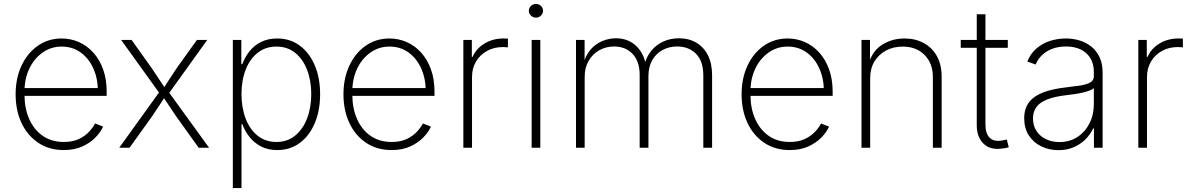

<svg xmlns="http://www.w3.org/2000/svg" viewBox="-20 -748 6035 972"><path d="M302.7 11.7Q229 11.7 174.1 -24.9Q119.1 -61.5 89.1 -125.2Q59.1 -189 59.1 -270.5Q59.1 -352.1 89.1 -416Q119.1 -480 171.9 -516.6Q224.6 -553.2 292 -553.2Q338.4 -553.2 379.6 -534.9Q420.9 -516.6 452.4 -481.7Q483.9 -446.8 502 -397Q520 -347.2 520 -283.2V-262.7H86.9V-302.2H496.1L475.6 -286.6Q475.6 -350.1 452.6 -401.4Q429.7 -452.6 388.4 -482.4Q347.2 -512.2 292 -512.2Q238.3 -512.2 195.6 -481.9Q152.8 -451.7 128.4 -400.4Q104 -349.1 104 -286.1V-268.1Q104 -199.7 127.7 -145.8Q151.4 -91.8 196 -60.5Q240.7 -29.3 302.7 -29.3Q347.7 -29.3 379.2 -44.2Q410.6 -59.1 430.9 -81.1Q451.2 -103 461.4 -123L502 -106.9Q489.7 -79.6 463.4 -52.2Q437 -24.9 397 -6.6Q356.9 11.7 302.7 11.7Z M583.5 0 796.9 -296.4V-262.7L593.3 -545.9H646L745.1 -407.2Q766.1 -376.5 784.9 -347.7Q803.7 -318.8 823.2 -290.5H800.8Q819.8 -318.8 838.1 -347.7Q856.4 -376.5 877.4 -407.2L977.1 -545.9H1029.3L825.2 -261.7V-294.4L1038.6 0H985.8L870.6 -160.6Q851.1 -189.5 834 -215.8Q816.9 -242.2 799.3 -267.6H821.8Q804.2 -242.2 787.6 -215.8Q771 -189.5 751 -160.6L635.7 0Z M1158.7 204.1V-545.9H1201.7V-423.8H1207Q1219.7 -459 1243.2 -488.5Q1266.6 -518.1 1301.8 -535.6Q1336.9 -553.2 1383.3 -553.2Q1448.7 -553.2 1497.6 -517.1Q1546.4 -481 1573.5 -417.2Q1600.6 -353.5 1600.6 -271.5Q1600.6 -189 1573.7 -125Q1546.9 -61 1498 -24.7Q1449.2 11.7 1383.8 11.7Q1336.9 11.7 1302 -6.3Q1267.1 -24.4 1243.4 -54.2Q1219.7 -84 1207 -119.1H1202.6V204.1ZM1379.4 -29.3Q1434.6 -29.3 1474.1 -61.5Q1513.7 -93.8 1534.7 -148.7Q1555.7 -203.6 1555.7 -272Q1555.7 -339.8 1534.7 -394.3Q1513.7 -448.7 1474.4 -480.5Q1435.1 -512.2 1379.4 -512.2Q1324.2 -512.2 1284.7 -481Q1245.1 -449.7 1223.9 -395.5Q1202.6 -341.3 1202.6 -272Q1202.6 -202.6 1223.6 -147.7Q1244.6 -92.8 1284.4 -61Q1324.2 -29.3 1379.4 -29.3Z M1962.4 11.7Q1888.7 11.7 1833.7 -24.9Q1778.8 -61.5 1748.8 -125.2Q1718.8 -189 1718.8 -270.5Q1718.8 -352.1 1748.8 -416Q1778.8 -480 1831.5 -516.6Q1884.3 -553.2 1951.7 -553.2Q1998 -553.2 2039.3 -534.9Q2080.6 -516.6 2112.1 -481.7Q2143.6 -446.8 2161.6 -397Q2179.7 -347.2 2179.7 -283.2V-262.7H1746.6V-302.2H2155.8L2135.3 -286.6Q2135.3 -350.1 2112.3 -401.4Q2089.4 -452.6 2048.1 -482.4Q2006.8 -512.2 1951.7 -512.2Q1897.9 -512.2 1855.2 -481.9Q1812.5 -451.7 1788.1 -400.4Q1763.7 -349.1 1763.7 -286.1V-268.1Q1763.7 -199.7 1787.4 -145.8Q1811 -91.8 1855.7 -60.5Q1900.4 -29.3 1962.4 -29.3Q2007.3 -29.3 2038.8 -44.2Q2070.3 -59.1 2090.6 -81.1Q2110.8 -103 2121.1 -123L2161.6 -106.9Q2149.4 -79.6 2123 -52.2Q2096.7 -24.9 2056.6 -6.6Q2016.6 11.7 1962.4 11.7Z M2325.7 0V-545.9H2368.7V-460H2372.6Q2390.6 -502 2432.9 -527.6Q2475.1 -553.2 2528.8 -553.2Q2534.7 -553.2 2540.3 -553Q2545.9 -552.7 2551.3 -552.7V-508.3Q2548.3 -508.3 2541.5 -509Q2534.7 -509.8 2525.9 -509.8Q2481 -509.8 2445.6 -490.2Q2410.2 -470.7 2389.9 -436.5Q2369.6 -402.3 2369.6 -357.9V0Z M2671.4 0V-545.9H2715.3V0ZM2693.4 -658.7Q2678.7 -658.7 2668 -668.9Q2657.2 -679.2 2657.2 -693.4Q2657.2 -708 2668 -718Q2678.7 -728 2693.4 -728Q2708 -728 2718.5 -718Q2729 -708 2729 -693.4Q2729 -679.2 2718.5 -668.9Q2708 -658.7 2693.4 -658.7Z M2896 0V-545.9H2939.5V-419.4H2932.1Q2943.4 -466.3 2969 -496.1Q2994.6 -525.9 3028.6 -540Q3062.5 -554.2 3098.6 -554.2Q3158.7 -554.2 3199.5 -516.6Q3240.2 -479 3251 -413.6H3241.2Q3250.5 -458 3275.9 -489.5Q3301.3 -521 3337.6 -537.6Q3374 -554.2 3417 -554.2Q3466.8 -554.2 3504.6 -532.2Q3542.5 -510.3 3563.7 -468.5Q3585 -426.8 3585 -366.7V0H3540.5V-366.2Q3540.5 -438.5 3503.7 -475.6Q3466.8 -512.7 3408.2 -512.7Q3366.7 -512.7 3333.7 -494.6Q3300.8 -476.6 3281.7 -443.1Q3262.7 -409.7 3262.7 -362.8V0H3218.3V-369.1Q3218.3 -437 3182.6 -474.9Q3147 -512.7 3088.9 -512.7Q3047.9 -512.7 3013.9 -493.7Q2980 -474.6 2960 -439.9Q2939.9 -405.3 2939.9 -358.9V0Z M3978 11.7Q3904.3 11.7 3849.4 -24.9Q3794.4 -61.5 3764.4 -125.2Q3734.4 -189 3734.4 -270.5Q3734.4 -352.1 3764.4 -416Q3794.4 -480 3847.2 -516.6Q3899.9 -553.2 3967.3 -553.2Q4013.7 -553.2 4054.9 -534.9Q4096.2 -516.6 4127.7 -481.7Q4159.2 -446.8 4177.2 -397Q4195.3 -347.2 4195.3 -283.2V-262.7H3762.2V-302.2H4171.4L4150.9 -286.6Q4150.9 -350.1 4127.9 -401.4Q4105 -452.6 4063.7 -482.4Q4022.5 -512.2 3967.3 -512.2Q3913.6 -512.2 3870.8 -481.9Q3828.1 -451.7 3803.7 -400.4Q3779.3 -349.1 3779.3 -286.1V-268.1Q3779.3 -199.7 3803 -145.8Q3826.7 -91.8 3871.3 -60.5Q3916 -29.3 3978 -29.3Q4022.9 -29.3 4054.4 -44.2Q4085.9 -59.1 4106.2 -81.1Q4126.5 -103 4136.7 -123L4177.2 -106.9Q4165 -79.6 4138.7 -52.2Q4112.3 -24.9 4072.3 -6.6Q4032.2 11.7 3978 11.7Z M4385.3 -353V0H4341.3V-545.9H4384.3V-423.8H4376.5Q4396.5 -490.7 4446.5 -522Q4496.6 -553.2 4558.6 -553.2Q4614.3 -553.2 4656.7 -530Q4699.2 -506.8 4723.1 -463.6Q4747.1 -420.4 4747.1 -359.9V0H4702.6V-357.4Q4702.6 -427.7 4660.4 -470Q4618.2 -512.2 4549.8 -512.2Q4502.9 -512.2 4465.6 -492.2Q4428.2 -472.2 4406.7 -436.5Q4385.3 -400.9 4385.3 -353Z M5082 -545.9V-505.9H4843.8V-545.9ZM4924.8 -675.8H4968.8V-116.7Q4968.8 -71.8 4990.2 -50.8Q5011.7 -29.8 5051.3 -36.6Q5056.6 -37.6 5064 -39.1Q5071.3 -40.5 5077.1 -41.5L5086.9 -2.4Q5079.6 0 5070.6 1.7Q5061.5 3.4 5053.2 3.9Q4993.2 12.7 4959 -20.8Q4924.8 -54.2 4924.8 -114.3Z M5338.4 12.2Q5291.5 12.2 5252 -6.8Q5212.4 -25.9 5188.7 -62Q5165 -98.1 5165 -149.9Q5165 -184.1 5177.2 -210.2Q5189.5 -236.3 5214.6 -255.1Q5239.7 -273.9 5279.3 -286.4Q5318.8 -298.8 5373.5 -305.2Q5415 -310.1 5447.5 -314.9Q5480 -319.8 5498.8 -330.3Q5517.6 -340.8 5517.6 -361.3V-383.8Q5517.6 -423.8 5500.7 -452.4Q5483.9 -481 5452.4 -496.8Q5420.9 -512.7 5377 -512.7Q5337.9 -512.7 5307.1 -501Q5276.4 -489.3 5255.1 -468.8Q5233.9 -448.2 5223.1 -421.4L5180.7 -436.5Q5196.8 -476.1 5226.3 -502Q5255.9 -527.8 5294.7 -540.5Q5333.5 -553.2 5376 -553.2Q5412.6 -553.2 5446 -543Q5479.5 -532.7 5505.6 -511.5Q5531.7 -490.2 5546.9 -457.8Q5562 -425.3 5562 -380.9V0H5518.1V-98.1H5514.2Q5500 -67.4 5475.1 -42.5Q5450.2 -17.6 5415.8 -2.7Q5381.3 12.2 5338.4 12.2ZM5343.8 -28.8Q5394.5 -28.8 5433.6 -54Q5472.7 -79.1 5495.1 -122.8Q5517.6 -166.5 5517.6 -221.2V-301.3Q5509.3 -294.4 5493.9 -288.8Q5478.5 -283.2 5459.2 -278.8Q5439.9 -274.4 5418.9 -271.5Q5397.9 -268.6 5377.9 -266.1Q5318.4 -259.3 5281.2 -244.4Q5244.1 -229.5 5226.8 -206.1Q5209.5 -182.6 5209.5 -148.4Q5209.5 -111.8 5227.1 -85Q5244.6 -58.1 5275.1 -43.5Q5305.7 -28.8 5343.8 -28.8Z M5742.7 0V-545.9H5785.6V-460H5789.6Q5807.6 -502 5849.9 -527.6Q5892.1 -553.2 5945.8 -553.2Q5951.7 -553.2 5957.3 -553Q5962.9 -552.7 5968.3 -552.7V-508.3Q5965.3 -508.3 5958.5 -509Q5951.7 -509.8 5942.9 -509.8Q5897.9 -509.8 5862.5 -490.2Q5827.1 -470.7 5806.9 -436.5Q5786.6 -402.3 5786.6 -357.9V0Z"/></svg>

Font: Inter ExtraLight
Style: Regular
Weight: 250
Designer: Rasmus Andersson
Foundry: rsms
Version: Version 4.001;git-66647c0bb